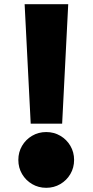

<svg xmlns="http://www.w3.org/2000/svg" viewBox="-20 -880 443 916"><path d="M126.5 -290H276.5L305.5 -860H97.5ZM200.5 16Q237.5 16 267.8 -1.8Q298 -19.5 315.8 -49.8Q333.5 -80 333.5 -117Q333.5 -154 315.8 -184.2Q298 -214.5 267.8 -232.2Q237.5 -250 200.5 -250Q163.5 -250 133.2 -232.2Q103 -214.5 85.2 -184.2Q67.5 -154 67.5 -117Q67.5 -80 85.2 -49.8Q103 -19.5 133.2 -1.8Q163.5 16 200.5 16Z"/></svg>

Font: Spartan Black
Style: Regular
Weight: 900
Designer: Matt Bailey, Mirko Velimirovic
Foundry: Matt Bailey
Version: Version 1.003; ttfautohint (v1.8.3)